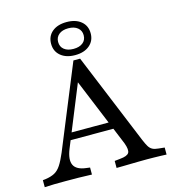

<svg xmlns="http://www.w3.org/2000/svg" viewBox="-114 -865 876 960"><g transform="rotate(-15 324.0 -384.5)"><path d="M168.5 -153.2Q147.6 -100.8 161.3 -72.6Q175 -44.4 225 -38.7L243.5 -36.3V0Q210.5 -1.6 175 -2Q139.5 -2.4 107.3 -2.4Q76.6 -2.4 49.2 -2Q21.8 -1.6 -0.8 0V-36.3L13.7 -37.9Q41.9 -41.9 60.9 -52Q79.8 -62.1 94.4 -84.3Q108.9 -106.5 125 -144.4L301.6 -575H336.3L530.6 -103.2Q540.3 -79.8 548.4 -66.5Q556.5 -53.2 568.1 -47.2Q579.8 -41.1 599.2 -39.5L629.8 -36.3V0Q616.1 -0.8 599.2 -1.2Q582.3 -1.6 564.5 -2Q546.8 -2.4 530.6 -2.4H528.2Q507.3 -2.4 485.5 -2Q463.7 -1.6 442.7 -1.2Q421.8 -0.8 403.2 -0.4Q384.7 0 371 0V-36.3L400 -39.5Q437.1 -42.7 446 -57.3Q454.8 -71.8 441.1 -108.9L288.7 -479L306.5 -491.9ZM162.9 -193.5 178.2 -229.8H435.5L449.2 -193.5ZM317.7 -598.4Q271 -598.4 243.1 -621.8Q215.3 -645.2 215.3 -683.9Q215.3 -723.4 243.1 -746.4Q271 -769.4 317.7 -769.4Q364.5 -769.4 392.3 -746.4Q420.2 -723.4 420.2 -683.9Q420.2 -645.2 392.3 -621.8Q364.5 -598.4 317.7 -598.4ZM317.7 -630.6Q348.4 -630.6 366.1 -644.8Q383.9 -658.9 383.9 -683.9Q383.9 -708.1 366.1 -722.6Q348.4 -737.1 317.7 -737.1Q287.1 -737.1 269.4 -722.6Q251.6 -708.1 251.6 -683.9Q251.6 -658.9 269.4 -644.8Q287.1 -630.6 317.7 -630.6Z"/></g></svg>

Font: Playfair 9pt
Style: Regular
Weight: 400
Designer: Claus Eggers Sørensen
Foundry: Claus Eggers Sørensen
Version: Version 2.203